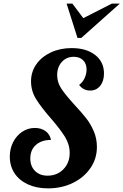

<svg xmlns="http://www.w3.org/2000/svg" viewBox="-20 -1020 680 1058"><path d="M347 -1000 407 -811H428L640 -1000H596L439 -920L379 -1000ZM134 -4C166 10.7 203 18 245 18C295 18 340.5 8 381.5 -12C422.5 -32 454.8 -59.3 478.5 -94C502.2 -128.7 514 -167.3 514 -210C514 -241.3 508.2 -270.5 496.5 -297.5C484.8 -324.5 470.8 -348.3 454.5 -369C438.2 -389.7 416.7 -414.3 390 -443C357.3 -479 333.3 -508.5 318 -531.5C302.7 -554.5 295 -579.3 295 -606C295 -635.3 303.5 -659.5 320.5 -678.5C337.5 -697.5 359.3 -707 386 -707C408 -707 425.3 -700.7 438 -688C450.7 -675.3 457 -658.3 457 -637C457 -620.3 453.3 -604.3 446 -589C438.7 -573.7 428.7 -561.3 416 -552C431.3 -531.3 451.7 -521 477 -521C499.7 -521 518 -529.7 532 -547C546 -564.3 553 -587 553 -615C553 -657.7 536.8 -691.7 504.5 -717C472.2 -742.3 429 -755 375 -755C332.3 -755 294 -747 260 -731C226 -715 199.3 -693.2 180 -665.5C160.7 -637.8 151 -606.7 151 -572C151 -536.7 160.2 -504.2 178.5 -474.5C196.8 -444.8 224 -409.3 260 -368C294.7 -328 320.7 -294 338 -266C355.3 -238 364 -208.3 364 -177C364 -141 352.5 -111.2 329.5 -87.5C306.5 -63.8 277.3 -52 242 -52C213.3 -52 190.3 -60.7 173 -78C155.7 -95.3 147 -118.3 147 -147C147 -178.3 157.3 -203.2 178 -221.5C198.7 -239.8 226.3 -249 261 -249C257 -269.7 247 -285.8 231 -297.5C215 -309.2 195.3 -315 172 -315C146.7 -315 123.5 -308 102.5 -294C81.5 -280 64.8 -261 52.5 -237C40.2 -213 34 -186.3 34 -157C34 -122.3 42.7 -91.8 60 -65.5C77.3 -39.2 102 -18.7 134 -4Z"/></svg>

Font: DonutKreme
Style: Regular
Weight: 400
Designer: Impallari Type
Foundry: Impallari Type
Version: Version 2.100